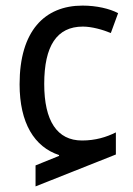

<svg xmlns="http://www.w3.org/2000/svg" viewBox="-20 -566 476 686"><path d="M107 100 394 -14V-93C360 -76 321 -64 273 -64C184 -64 138 -134 138 -266C138 -402 183 -471 276 -471C308 -471 347 -460 376 -448L402 -519C372 -535 325 -546 275 -546C139 -546 50 -455 50 -265C50 -126 103 -41 191 -12V-9L107 25Z"/></svg>

Font: Noto Sans Georgian SemiCondensed
Style: Regular
Weight: 400
Width: 4
Designer: Monotype Design Team, Akaki Razmadze
Foundry: Google LLC
Version: Version 2.005